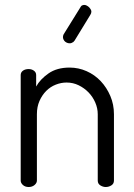

<svg xmlns="http://www.w3.org/2000/svg" viewBox="-20 -750 536 770"><path d="M128 -26Q128 -16 118.5 -8Q109 0 95 0Q81 0 72 -8Q63 -16 63 -26V-449Q63 -460 72 -466.5Q81 -473 95 -473Q107 -473 116 -466.5Q125 -460 125 -449V-403Q141 -432 174.5 -455.5Q208 -479 259 -479Q295 -479 327.5 -464.5Q360 -450 384 -424.5Q408 -399 422.5 -365Q437 -331 437 -292V-26Q437 -13 426.5 -6.5Q416 0 404 0Q393 0 382.5 -6.5Q372 -13 372 -26V-292Q372 -316 362 -339Q352 -362 335 -379.5Q318 -397 295.5 -408Q273 -419 247 -419Q225 -419 203.5 -410.5Q182 -402 165.5 -385.5Q149 -369 138.5 -345.5Q128 -322 128 -292ZM279 -587Q277 -585 275 -582.5Q273 -580 271 -580Q263 -574 251.5 -577.5Q240 -581 235 -591Q230 -601 235 -612L302 -720Q304 -724 307 -727Q317 -733 327 -728Q337 -723 342 -715Q351 -704 342 -690Z"/></svg>

Font: AkaAcidDosis
Style: Regular
Weight: 400
Designer: Edgar Tolentino, Pablo Impallari, Igino Marini, Aka-Acid
Foundry: Edgar Tolentino, Pablo Impallari, Igino Marini, Cyberella
Version: Version 1.007